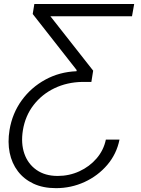

<svg xmlns="http://www.w3.org/2000/svg" viewBox="-20 -748 720 983"><path d="M591.8 -33.2Q577.1 40 529.3 96.2Q481.4 152.3 412.8 183.8Q344.2 215.3 266.6 215.3Q200.7 215.3 151.6 192.4Q102.5 169.4 71.5 128.7Q40.5 87.9 29.5 33.9Q18.6 -20 28.8 -82.5Q43 -168 91.3 -234.4Q139.6 -300.8 212.2 -340.3Q284.7 -379.9 371.6 -383.3L372.6 -389.2L147.5 -676.3L155.8 -727.5H667L655.8 -664.6H237.3L237.8 -665L457 -386.2L447.8 -328.6H400.4Q323.2 -327.1 259 -296.4Q194.8 -265.6 152.1 -210.4Q109.4 -155.3 97.2 -81.1Q86.4 -14.2 104.7 38.6Q123 91.3 167 122.1Q210.9 152.8 275.4 152.8Q334.5 152.8 386.5 128.9Q438.5 105 474.6 63Q510.7 21 522 -33.2Z"/></svg>

Font: Inter 17pt Light
Style: Italic
Weight: 300
Italic angle: -9.3988°
Version: Version 4.001;git-66647c0bb